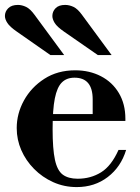

<svg xmlns="http://www.w3.org/2000/svg" viewBox="-24 -748 570 781"><path d="M288 13Q237 13 192.5 -7Q148 -27 114.5 -61Q81 -95 62.5 -137.5Q44 -180 44 -227Q44 -286 73.5 -339.5Q103 -393 156.5 -427.5Q210 -462 282 -462Q340 -462 386.5 -438Q433 -414 459.5 -369.5Q486 -325 486 -265V-256H146V-284H353V-344Q353 -432 279 -432Q247 -432 227.5 -412.5Q208 -393 199 -347.5Q190 -302 190 -223Q190 -142 199.5 -98Q209 -54 231.5 -37.5Q254 -21 292 -21Q345 -21 387 -47Q429 -73 458 -138H489Q468 -69 414.5 -28Q361 13 288 13ZM374 -524 237 -619Q208 -639 198.5 -654.5Q189 -670 189 -683Q189 -701 202 -714.5Q215 -728 241 -728Q258 -728 275 -720Q292 -712 310 -687L430 -524ZM181 -524 45 -619Q16 -639 6 -654.5Q-4 -670 -4 -683Q-4 -701 9.5 -714.5Q23 -728 49 -728Q65 -728 82 -720Q99 -712 117 -687L237 -524Z"/></svg>

Font: Libre Bodoni SemiBold
Style: Regular
Weight: 600
Designer: Pablo Impallari, Rodrigo Fuenzalida
Foundry: Impallari Type
Version: Version 2.005;gftools[0.9.23]